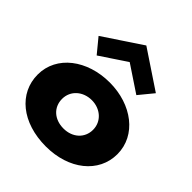

<svg xmlns="http://www.w3.org/2000/svg" viewBox="-229 -988 1152 1152"><g transform="rotate(45 347.0 -412.5)"><path d="M103.3 -678 178.2 -587 346.5 -699 514.8 -587 589.5 -678 346.5 -840ZM8.8 -256C8.8 -416 158.3 -528 348.7 -528C535.7 -528 685.2 -416 685.2 -256C685.2 -98 543.3 15 348.7 15C145.2 15 8.8 -98 8.8 -256ZM215.5 -256C215.5 -186 268.3 -136 347.5 -136C423.5 -136 478.5 -186 478.5 -256C478.5 -327 420.2 -377 347.5 -377C273.8 -377 215.5 -327 215.5 -256Z"/></g></svg>

Font: Hussar
Style: BdWide
Weight: 700
Foundry: Cannot Into Space Fonts
Version: Version 2.00